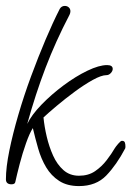

<svg xmlns="http://www.w3.org/2000/svg" viewBox="-21 -618 444 649"><path d="M246 11Q206 11 179 -6.5Q152 -24 135 -52.5Q118 -81 108 -116Q98 -151 90 -185Q79 -168 67 -134Q55 -100 45.5 -63.5Q36 -27 31 -4Q30 5 18 5Q-1 5 -1 -12Q-1 -52 10.5 -108.5Q22 -165 41 -230Q60 -295 84 -360Q108 -425 133 -484Q158 -543 181 -588Q187 -598 198 -598Q206 -598 211.5 -593Q217 -588 217 -580Q217 -574 214 -568Q167 -478 133 -389Q99 -300 71 -199Q86 -230 119.5 -264.5Q153 -299 194 -329.5Q235 -360 274.5 -379Q314 -398 341 -398Q360 -398 360 -385Q360 -378 353.5 -371Q347 -364 339 -364Q322 -364 293 -348Q264 -332 231.5 -308Q199 -284 170.5 -260Q142 -236 126 -221Q129 -190 137 -156Q145 -122 158.5 -92Q172 -62 193.5 -43Q215 -24 246 -24Q278 -24 300.5 -39.5Q323 -55 339.5 -76.5Q356 -98 367 -117Q370 -122 378.5 -132Q387 -142 391 -142Q399 -142 401 -136.5Q403 -131 403 -123Q403 -118 402 -116Q373 -61 338.5 -25Q304 11 246 11Z"/></svg>

Font: Send Flowers
Style: Regular
Weight: 400
Designer: Robert E. Leuschke
Foundry: Robert E. Leuschke
Version: Version 1.010; ttfautohint (v1.8.4.7-5d5b)